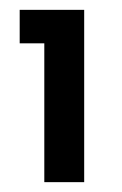

<svg xmlns="http://www.w3.org/2000/svg" viewBox="-20 -870 247 390"><path d="M70 -782H20V-850H151V-500H70Z"/></svg>

Font: AF Albert Sans Medium
Style: Regular
Weight: 500
Designer: Andreas Rasmussen
Foundry: a.Foundry
Version: Version 1.300;Glyphs 3.2 (3231)